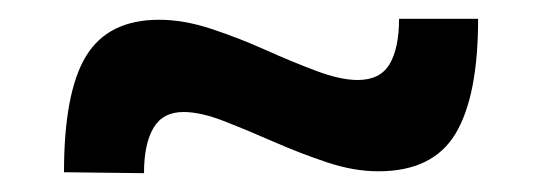

<svg xmlns="http://www.w3.org/2000/svg" viewBox="-20 -453 577 204"><path d="M48 -270Q48 -355 71.5 -393.5Q95 -432 149 -432Q175 -432 204 -422.5Q233 -413 262 -400Q291 -387 316.5 -377.5Q342 -368 360 -368Q384 -368 394 -385Q404 -402 404 -433H488Q488 -351 464 -311Q440 -271 382 -271Q356 -271 327.5 -280.5Q299 -290 270.5 -302.5Q242 -315 217.5 -324.5Q193 -334 175 -334Q153 -334 143 -317Q133 -300 133 -269Z"/></svg>

Font: Kdam Thmor Pro
Style: Regular
Weight: 400
Designer: Sovichet Tep, Longdey Hak
Foundry: Anagata Design
Version: Version 1.003; ttfautohint (v1.8.4.7-5d5b)